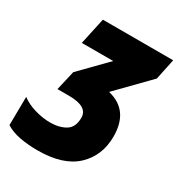

<svg xmlns="http://www.w3.org/2000/svg" viewBox="-173 -829 887 953"><g transform="rotate(30 270.5 -352.0)"><path d="M475 -238Q475 -388 345 -419L517 -595L542 -714H139L106 -562H286L142 -415L116 -303H182Q290 -303 290 -239Q290 -184 254.5 -162.5Q219 -141 166 -141Q124 -141 78 -154.5Q32 -168 1 -192L-1 -29Q32 -8 79 1Q126 10 182 10Q328 10 401.5 -59Q475 -128 475 -238Z"/></g></svg>

Font: Noto Sans Display SemiCondensed Black
Style: Italic
Weight: 900
Width: 4
Designer: Monotype Design team
Foundry: Monotype Imaging Inc.
Version: 1.000